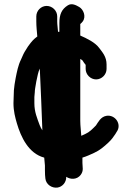

<svg xmlns="http://www.w3.org/2000/svg" viewBox="-20 -668 612 891"><path d="M141.5 -240.5V-241C141.5 -245.7 142.1 -252 143.4 -259.8L148.4 -289.5C153.7 -312.5 156.5 -333.2 164.7 -349.6C169.5 -255.5 172.9 -156.9 176.6 -63.3C171.7 -70.7 167.4 -78.7 164 -87.6C152.5 -119.4 139.5 -148.1 139.5 -189V-217.8C140.2 -228 140.8 -235.1 141.5 -240.5ZM153.1 -498.6C136.4 -486.3 128.2 -477.9 109.8 -452.3C97.6 -433.9 89.4 -419.6 85.1 -408.9L77.2 -391.2C64.4 -365.5 58.7 -335.8 52.6 -305.4L47.6 -276.1C44.8 -252.5 43.5 -246.5 43.5 -220.2C42.8 -208.8 42.5 -198.5 42.5 -189C42.5 -152.4 50.5 -122.6 58.3 -95.9C77 -31.7 112.7 44.3 185.2 63.5C186.3 73.6 188.5 97.4 188.5 100V122C188.5 139.1 189.2 148.3 190.6 160.9C194 188.7 221 205.8 246.3 202.5C269 199.5 288.1 178.5 287.4 152.4C306.7 165.7 337.2 166.5 354.5 143.5C369.3 123.7 362.5 107.9 362.5 88V63.4C381.2 58 400.5 48.9 416.1 41.8C445.1 28.3 461.8 13.1 483.1 -6.5C500.3 -22.7 504.5 -30.8 515.3 -45.9L521.2 -55.8C547 -90.6 514.5 -137.9 473.2 -130.4C446.6 -125.5 435.5 -100.5 425.3 -85.9C408.4 -69 396.2 -55.3 374.9 -45.8L357.2 -37.8C356.2 -59.1 352.5 -83.9 352.5 -107V-394.6C356.1 -392.5 359.9 -390.2 363.1 -387.3C367 -380.9 371.6 -373.6 377.5 -367V-348C377.5 -322.2 399.8 -299.5 426 -299.5C452.2 -299.5 474.5 -322.1 474.5 -348V-369C474.5 -404.4 455.5 -425.1 441.1 -444.4C421.8 -471.4 382.4 -489.8 352.5 -503.1V-556.4C356.7 -560 360.9 -564.2 364.1 -568.6C381.1 -592.4 366.2 -625 347.7 -635.5C333.5 -643.6 313.7 -655 295 -643.4C266.3 -625.4 255.5 -601.7 255.5 -560V-520.5H249.3C248.4 -536.8 245.5 -554 245.5 -568V-592C245.5 -618.6 222.7 -640.5 196.5 -640.5C170.2 -640.5 148.5 -618.3 148.5 -592V-568C148.5 -544.5 151.2 -522.5 153.1 -498.6Z"/></svg>

Font: HoneyBee
Style: Blk
Weight: 700
Foundry: Cannot Into Space Fonts
Version: Version 0.89